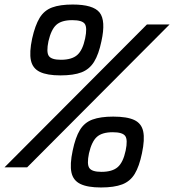

<svg xmlns="http://www.w3.org/2000/svg" viewBox="-65 -824 769 848"><path d="M-45 -85 584 -716H684L55 -85ZM381 4Q322 4 290 -11.5Q258 -27 250.5 -62.5Q243 -98 256 -159Q268 -217 288 -250Q308 -283 343.5 -296Q379 -309 435 -309Q496 -309 528 -294Q560 -279 567.5 -243.5Q575 -208 562 -147Q550 -89 530 -56Q510 -23 474.5 -9.5Q439 4 381 4ZM383 -65Q431 -65 455 -86Q479 -107 490 -159Q500 -207 488 -223.5Q476 -240 433 -240Q386 -240 363 -219.5Q340 -199 328 -147Q318 -99 329.5 -82Q341 -65 383 -65ZM202 -491Q143 -491 111 -506.5Q79 -522 71.5 -557.5Q64 -593 77 -654Q90 -712 110 -745Q130 -778 165 -791Q200 -804 256 -804Q347 -804 375 -768.5Q403 -733 383 -642Q371 -584 350.5 -551Q330 -518 295 -504.5Q260 -491 202 -491ZM204 -560Q252 -560 276 -581Q300 -602 311 -654Q321 -702 309.5 -718.5Q298 -735 254 -735Q207 -735 184 -714.5Q161 -694 149 -642Q139 -594 150.5 -577Q162 -560 204 -560Z"/></svg>

Font: Victor Mono
Style: Italic
Weight: 400
Italic angle: -12°
Monospace: yes
Designer: Rune Bjørnerås
Version: Version 1.561;gftools[0.9.30]